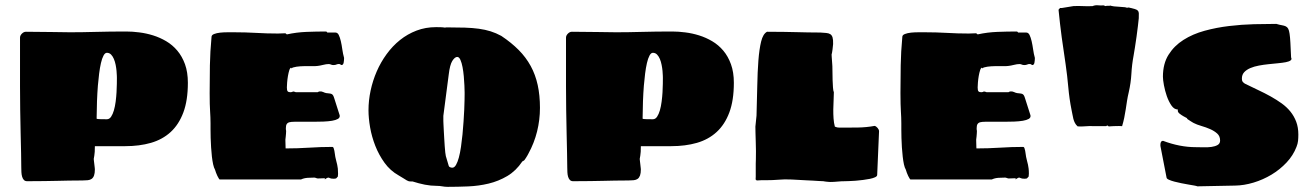

<svg xmlns="http://www.w3.org/2000/svg" viewBox="-20 -704 5125 749"><path d="M58.1 -557.1Q58.1 -565.4 65.4 -572.8Q72.8 -580.1 81.1 -580.1Q138.7 -580.1 180.9 -579.1Q223.1 -578.1 253.9 -578.1Q300.8 -578.1 354.2 -579.6Q407.7 -581.1 472.7 -581.1Q496.6 -581.1 523.7 -577.6Q550.8 -574.2 577.4 -565.9Q604 -557.6 628.4 -543.2Q652.8 -528.8 671.6 -506.6Q690.4 -484.4 701.7 -453.4Q712.9 -422.4 712.9 -380.9Q712.9 -312.5 695.3 -265.4Q677.7 -218.3 645.8 -189Q613.8 -159.7 568.8 -146.7Q523.9 -133.8 468.8 -133.8H350.1Q350.1 -108.4 347.9 -96.9Q345.7 -85.4 345.7 -84Q345.7 -82.5 346.4 -76.7Q347.2 -70.8 347.9 -64Q348.6 -57.1 349.4 -51.3Q350.1 -45.4 350.1 -43.9Q350.1 -28.3 346.9 -19.5Q343.8 -10.7 337.6 -6.3Q331.5 -2 322.5 -1Q313.5 0 301.8 0Q271.5 0 248.8 0.5Q226.1 1 203.1 1.5Q180.2 2 152.8 2.4Q125.5 2.9 85.9 2.9Q77.6 2.9 73 -2.2Q68.4 -7.3 66.2 -15.1Q64 -22.9 63.5 -32.5Q63 -42 63 -50.8Q63 -70.8 62.3 -106.2Q61.5 -141.6 60.5 -184.8Q59.6 -228 58.8 -275.4Q58.1 -322.8 58.1 -366.2ZM356.9 -241.2Q357.4 -240.2 361.8 -239.7Q365.7 -239.3 373.8 -239Q381.8 -238.8 397 -238.8Q406.7 -238.8 413.3 -248.5Q419.9 -258.3 424.3 -273.4Q428.7 -288.6 431.2 -307.4Q433.6 -326.2 434.6 -344Q435.5 -361.8 435.8 -377Q436 -392.1 436 -399.9Q436 -400.9 435.8 -408.7Q435.5 -416.5 434.6 -427.5Q433.6 -438.5 431.2 -450.9Q428.7 -463.4 424.3 -473.9Q419.9 -484.4 413.3 -491.2Q406.7 -498 397 -498Q389.6 -498 383.8 -487.1Q377.9 -476.1 373.8 -458Q369.6 -439.9 366.7 -416.7Q363.8 -393.6 361.8 -369.6Q357.4 -313 356.9 -241.2Z M797.9 -340.8Q797.9 -395.5 798.8 -449Q799.8 -502.4 805.2 -560.1Q805.2 -567.4 815.2 -571.3Q825.2 -575.2 839.1 -576.7Q853 -578.1 868.4 -578.1Q883.8 -578.1 894 -578.1Q937 -578.1 979 -575.7Q1021 -573.2 1064 -573.2Q1071.8 -573.2 1078.6 -573.7Q1085.4 -574.2 1093.3 -574.2L1099.1 -569.8Q1136.7 -578.1 1176 -579.6Q1215.3 -581.1 1252 -581.1Q1254.4 -581.1 1256.8 -577.1H1288.1Q1296.9 -577.1 1301.5 -567.6Q1306.2 -558.1 1309.6 -543.5Q1313 -528.8 1315.4 -511.2Q1317.9 -493.7 1322.3 -478Q1322.3 -468.8 1320.6 -459.5Q1318.8 -450.2 1312 -450.2Q1311 -450.2 1308.6 -452.1Q1306.2 -454.1 1305.2 -454.1Q1298.3 -455.1 1293.2 -452.6Q1288.1 -450.2 1281.2 -450.2Q1274.9 -450.2 1271.2 -452.1Q1267.6 -454.1 1262.2 -454.1Q1252.9 -454.1 1240.5 -450.9Q1228 -447.8 1219.2 -446.8Q1212.4 -445.8 1198 -446Q1183.6 -446.3 1167.5 -446Q1151.4 -445.8 1137 -443.8Q1122.6 -441.9 1116.2 -437V-439.9Q1111.8 -439.9 1108.6 -430.2Q1105.5 -420.4 1103.3 -407.7Q1101.1 -395 1100.1 -382.1Q1099.1 -369.1 1099.1 -362.8Q1099.1 -351.1 1102.3 -347.7Q1105.5 -344.2 1113.3 -344.2Q1115.7 -344.2 1118.7 -345Q1121.6 -345.7 1123 -347.2Q1124.5 -347.2 1128.4 -346.2Q1132.3 -345.2 1134.3 -344.2H1219.2Q1220.2 -345.2 1222.7 -346.2Q1225.1 -347.2 1226.1 -347.2Q1234.4 -348.1 1240.7 -345Q1247.1 -341.8 1252.9 -340.8Q1260.3 -339.8 1265.1 -339.4Q1270 -338.9 1273.4 -337.4Q1276.9 -335.9 1279.3 -332Q1281.7 -328.1 1284.2 -319.8L1305.2 -253.9Q1306.6 -245.1 1298.3 -240.2Q1290 -235.4 1275.4 -232.9Q1260.7 -230.5 1241.5 -229.7Q1222.2 -229 1202.1 -229H1158.2Q1140.6 -229 1128.4 -229Q1116.2 -229 1108.9 -227.1Q1101.6 -225.1 1098.4 -219.7Q1095.2 -214.4 1095.2 -204.1Q1095.2 -201.7 1095.2 -199.7Q1095.2 -197.8 1095.7 -196.3Q1095.7 -194.3 1096.2 -192.9Q1096.2 -188.5 1095.7 -182.6Q1095.2 -176.8 1094.7 -171.4Q1093.8 -165.5 1093.3 -159.2Q1093.3 -154.8 1093.5 -149.7Q1093.8 -144.5 1093.8 -139.6Q1093.8 -134.8 1094 -130.9Q1094.2 -127 1094.2 -125Q1139.6 -125 1185.8 -127.9Q1231.9 -130.9 1276.9 -130.9Q1279.8 -130.9 1281.5 -126.5Q1283.2 -122.1 1284.4 -116Q1285.6 -109.9 1286.4 -103Q1287.1 -96.2 1288.1 -91.8Q1290 -82 1292 -75.2Q1293.9 -68.4 1295.4 -61.5Q1296.9 -54.7 1297.9 -46.4Q1298.8 -38.1 1298.8 -25.9Q1298.8 -24.9 1298.6 -23.2Q1298.3 -21.5 1298.3 -19.5Q1297.9 -17.6 1297.9 -15.1L1291 -7.8Q1289.1 -7.3 1287.1 -7.3Q1285.6 -6.8 1283.9 -6.8Q1282.2 -6.8 1281.2 -6.8Q1271.5 -6.8 1267.3 -9Q1263.2 -11.2 1260.3 -11.2Q1258.8 -11.2 1253.4 -8.3Q1248 -5.4 1247.1 -3.9V-8.8Q1244.1 -8.8 1235.1 -8.3Q1226.1 -7.8 1220.2 -7.8Q1217.3 -7.8 1213.1 -9.5Q1209 -11.2 1206.1 -11.2Q1194.8 -11.2 1180.2 -10.3Q1165.5 -9.3 1154.3 -3.9H1136.2H836.9Q835.9 -3.9 833.5 -7.8Q831.1 -11.7 828.1 -17.6Q825.2 -23.4 822.8 -30Q820.3 -36.6 818.8 -42Q814.5 -49.3 811.5 -62.7Q808.6 -76.2 806.6 -93.3Q804.7 -110.4 803.5 -129.2Q802.2 -147.9 801.8 -165.8Q801.3 -183.6 801.3 -198.5Q801.3 -213.4 801.3 -223.1Q801.3 -236.3 800.8 -246.8Q800.3 -257.3 799.6 -269.8Q798.8 -282.2 798.3 -299.1Q797.9 -315.9 797.9 -340.8Z M1683.6 21Q1660.6 21 1637.2 16.4Q1613.8 11.7 1589.4 3.9H1582.5Q1578.1 3.9 1575 3.2Q1571.8 2.4 1567.1 -0.2Q1562.5 -2.9 1555.2 -7.6Q1547.9 -12.2 1534.7 -20Q1502.4 -38.1 1480.2 -68.8Q1458 -99.6 1444.1 -135Q1430.2 -170.4 1423.8 -207Q1417.5 -243.7 1417.5 -273.9Q1417.5 -312 1425.8 -350.8Q1434.1 -389.6 1449.7 -425.5Q1465.3 -461.4 1488.3 -492.9Q1511.2 -524.4 1540.5 -547.9Q1569.8 -571.3 1605 -584.7Q1640.1 -598.1 1680.7 -598.1Q1689.5 -598.1 1698.5 -597.9Q1707.5 -597.7 1716.3 -596.2Q1717.8 -597.2 1720 -597.2Q1722.2 -597.2 1723.6 -597.2Q1763.2 -597.2 1793.5 -596.2Q1823.7 -595.2 1848.4 -591.8Q1873 -588.4 1894 -581.8Q1915 -575.2 1935.5 -564Q1975.1 -537.6 2003.4 -509Q2031.7 -480.5 2050.3 -446.5Q2068.8 -412.6 2077.6 -372.3Q2086.4 -332 2086.4 -283.2Q2086.4 -236.3 2075.2 -191.2Q2064 -146 2041.5 -105Q2040 -102.1 2037.4 -97.4Q2034.7 -92.8 2032 -88.6Q2029.3 -84.5 2027.1 -81.3Q2024.9 -78.1 2024.4 -78.1L2017.6 -74.2Q1993.2 -37.6 1959 -17.3Q1924.8 2.9 1886 12.2Q1847.2 21.5 1805.9 23.2Q1764.6 24.9 1726.6 24.9Q1715.3 24.9 1705.1 22.9Q1694.8 21 1683.6 21ZM1709.5 -231.9Q1709.5 -229.5 1710 -219.5Q1710.4 -209.5 1711.2 -195.3Q1711.9 -181.2 1712.9 -165Q1713.9 -148.9 1714.8 -134.5Q1715.8 -120.1 1717 -109.4Q1718.3 -98.6 1719.2 -95.2L1730.5 -57.1Q1731.4 -53.2 1736.1 -51.5Q1740.7 -49.8 1744.6 -49.8Q1752.4 -49.8 1758.8 -60.5Q1765.1 -71.3 1770 -89.4Q1774.9 -107.4 1778.3 -130.9Q1781.7 -154.3 1784.2 -179.4Q1786.6 -204.6 1788.3 -229.5Q1790 -254.4 1791 -275.9Q1792 -297.4 1792.2 -313.2Q1792.5 -329.1 1792.5 -335.9Q1792.5 -334 1792.5 -344Q1792.5 -354 1791.7 -370.4Q1791 -386.7 1789.3 -406Q1787.6 -425.3 1784.4 -442.1Q1781.2 -459 1776.1 -470.5Q1771 -481.9 1763.7 -481.9Q1754.4 -481.9 1744.6 -466.6Q1734.9 -451.2 1730.5 -413.1L1709.5 -252Z M2188 -557.1Q2188 -565.4 2195.3 -572.8Q2202.6 -580.1 2210.9 -580.1Q2268.6 -580.1 2310.8 -579.1Q2353 -578.1 2383.8 -578.1Q2430.7 -578.1 2484.1 -579.6Q2537.6 -581.1 2602.5 -581.1Q2626.5 -581.1 2653.6 -577.6Q2680.7 -574.2 2707.3 -565.9Q2733.9 -557.6 2758.3 -543.2Q2782.7 -528.8 2801.5 -506.6Q2820.3 -484.4 2831.5 -453.4Q2842.8 -422.4 2842.8 -380.9Q2842.8 -312.5 2825.2 -265.4Q2807.6 -218.3 2775.6 -189Q2743.7 -159.7 2698.7 -146.7Q2653.8 -133.8 2598.6 -133.8H2480Q2480 -108.4 2477.8 -96.9Q2475.6 -85.4 2475.6 -84Q2475.6 -82.5 2476.3 -76.7Q2477.1 -70.8 2477.8 -64Q2478.5 -57.1 2479.2 -51.3Q2480 -45.4 2480 -43.9Q2480 -28.3 2476.8 -19.5Q2473.6 -10.7 2467.5 -6.3Q2461.4 -2 2452.4 -1Q2443.4 0 2431.6 0Q2401.4 0 2378.7 0.5Q2356 1 2333 1.5Q2310.1 2 2282.7 2.4Q2255.4 2.9 2215.8 2.9Q2207.5 2.9 2202.9 -2.2Q2198.2 -7.3 2196 -15.1Q2193.8 -22.9 2193.4 -32.5Q2192.9 -42 2192.9 -50.8Q2192.9 -70.8 2192.1 -106.2Q2191.4 -141.6 2190.4 -184.8Q2189.5 -228 2188.7 -275.4Q2188 -322.8 2188 -366.2ZM2486.8 -241.2Q2487.3 -240.2 2491.7 -239.7Q2495.6 -239.3 2503.7 -239Q2511.7 -238.8 2526.9 -238.8Q2536.6 -238.8 2543.2 -248.5Q2549.8 -258.3 2554.2 -273.4Q2558.6 -288.6 2561 -307.4Q2563.5 -326.2 2564.5 -344Q2565.4 -361.8 2565.7 -377Q2565.9 -392.1 2565.9 -399.9Q2565.9 -400.9 2565.7 -408.7Q2565.4 -416.5 2564.5 -427.5Q2563.5 -438.5 2561 -450.9Q2558.6 -463.4 2554.2 -473.9Q2549.8 -484.4 2543.2 -491.2Q2536.6 -498 2526.9 -498Q2519.5 -498 2513.7 -487.1Q2507.8 -476.1 2503.7 -458Q2499.5 -439.9 2496.6 -416.7Q2493.7 -393.6 2491.7 -369.6Q2487.3 -313 2486.8 -241.2Z M2931.2 -252.9Q2933.1 -312 2934.1 -367.7Q2935.1 -423.3 2938.5 -467.8Q2941.9 -512.2 2949.2 -542Q2956.5 -571.8 2972.2 -580.1Q3010.7 -580.1 3037.8 -579.6Q3064.9 -579.1 3087.6 -578.6Q3110.4 -578.1 3131.6 -577.6Q3152.8 -577.1 3180.2 -577.1Q3193.4 -576.2 3202.9 -575.4Q3212.4 -574.7 3218.8 -570.8Q3225.1 -566.9 3227.8 -558.1Q3230.5 -549.3 3230 -532.2Q3230 -530.8 3229.2 -524.7Q3228.5 -518.6 3227.8 -511.5Q3227.1 -504.4 3225.8 -498.5Q3224.6 -492.7 3224.1 -491.2Q3224.1 -488.8 3224.6 -481.9Q3225.1 -475.1 3225.6 -467.5Q3226.1 -460 3226.6 -453.6Q3227.1 -447.3 3227.1 -445.8Q3227.5 -437.5 3227.5 -422.6Q3227.5 -407.7 3228 -391.8Q3228.5 -376 3229.5 -362.5Q3230.5 -349.1 3232.9 -344.2Q3232.9 -329.6 3231.9 -312.3Q3231 -294.9 3230.7 -277.1Q3230.5 -259.3 3231.7 -241.9Q3232.9 -224.6 3236.8 -210Q3244.6 -207 3248.8 -206.5Q3252.9 -206.1 3259.8 -206.1Q3292 -206.1 3325.9 -206.5Q3359.9 -207 3392.1 -212.9Q3397.9 -211.4 3403.6 -204.8Q3409.2 -198.2 3409.2 -191.9L3401.9 -21Q3401.4 -16.1 3393.6 -12.5Q3385.7 -8.8 3373.5 -6.3Q3361.3 -3.9 3346.7 -2Q3332 0 3318.4 1Q3304.7 2 3293.5 2.4Q3282.2 2.9 3276.9 2.9Q3261.7 2.9 3247.1 4.4Q3232.4 5.9 3218.8 5.9Q3217.3 5.9 3213.4 5.6Q3209.5 5.4 3205.3 4.9Q3201.2 4.4 3197.3 3.9Q3193.4 3.4 3191.9 2.9Q3187 2.9 3176.3 2.2Q3165.5 1.5 3151.9 0.7Q3138.2 0 3123.5 -0.7Q3108.9 -1.5 3096.2 -2.2Q3083.5 -2.9 3074.2 -3.4Q3064.9 -3.9 3063 -3.9Q3039.6 -4.9 3016.8 -2.9Q2994.1 -1 2969.7 -1Q2959.5 -1 2950.2 -1Q2940.9 -1 2932.1 0L2927.7 -3.9Q2928.2 -4.4 2928.2 -15.1Q2928.2 -25.9 2928.2 -39.6Q2928.2 -53.2 2928.2 -65.7Q2928.2 -78.1 2928.7 -82Q2929.2 -96.2 2929 -114.7Q2928.7 -133.3 2928.2 -151.4Q2927.7 -169.4 2927.2 -185.3Q2926.8 -201.2 2926.8 -210Z M3492.7 -340.8Q3492.7 -395.5 3493.7 -449Q3494.6 -502.4 3500 -560.1Q3500 -567.4 3510 -571.3Q3520 -575.2 3533.9 -576.7Q3547.9 -578.1 3563.2 -578.1Q3578.6 -578.1 3588.9 -578.1Q3631.8 -578.1 3673.8 -575.7Q3715.8 -573.2 3758.8 -573.2Q3766.6 -573.2 3773.4 -573.7Q3780.3 -574.2 3788.1 -574.2L3793.9 -569.8Q3831.5 -578.1 3870.8 -579.6Q3910.2 -581.1 3946.8 -581.1Q3949.2 -581.1 3951.7 -577.1H3982.9Q3991.7 -577.1 3996.3 -567.6Q4001 -558.1 4004.4 -543.5Q4007.8 -528.8 4010.3 -511.2Q4012.7 -493.7 4017.1 -478Q4017.1 -468.8 4015.4 -459.5Q4013.7 -450.2 4006.8 -450.2Q4005.9 -450.2 4003.4 -452.1Q4001 -454.1 4000 -454.1Q3993.2 -455.1 3988 -452.6Q3982.9 -450.2 3976.1 -450.2Q3969.7 -450.2 3966.1 -452.1Q3962.4 -454.1 3957 -454.1Q3947.8 -454.1 3935.3 -450.9Q3922.9 -447.8 3914.1 -446.8Q3907.2 -445.8 3892.8 -446Q3878.4 -446.3 3862.3 -446Q3846.2 -445.8 3831.8 -443.8Q3817.4 -441.9 3811 -437V-439.9Q3806.6 -439.9 3803.5 -430.2Q3800.3 -420.4 3798.1 -407.7Q3795.9 -395 3794.9 -382.1Q3793.9 -369.1 3793.9 -362.8Q3793.9 -351.1 3797.1 -347.7Q3800.3 -344.2 3808.1 -344.2Q3810.5 -344.2 3813.5 -345Q3816.4 -345.7 3817.9 -347.2Q3819.3 -347.2 3823.2 -346.2Q3827.1 -345.2 3829.1 -344.2H3914.1Q3915 -345.2 3917.5 -346.2Q3919.9 -347.2 3920.9 -347.2Q3929.2 -348.1 3935.5 -345Q3941.9 -341.8 3947.8 -340.8Q3955.1 -339.8 3960 -339.4Q3964.8 -338.9 3968.3 -337.4Q3971.7 -335.9 3974.1 -332Q3976.6 -328.1 3979 -319.8L4000 -253.9Q4001.5 -245.1 3993.2 -240.2Q3984.9 -235.4 3970.2 -232.9Q3955.6 -230.5 3936.3 -229.7Q3917 -229 3897 -229H3853Q3835.4 -229 3823.2 -229Q3811 -229 3803.7 -227.1Q3796.4 -225.1 3793.2 -219.7Q3790 -214.4 3790 -204.1Q3790 -201.7 3790 -199.7Q3790 -197.8 3790.5 -196.3Q3790.5 -194.3 3791 -192.9Q3791 -188.5 3790.5 -182.6Q3790 -176.8 3789.6 -171.4Q3788.6 -165.5 3788.1 -159.2Q3788.1 -154.8 3788.3 -149.7Q3788.6 -144.5 3788.6 -139.6Q3788.6 -134.8 3788.8 -130.9Q3789.1 -127 3789.1 -125Q3834.5 -125 3880.6 -127.9Q3926.8 -130.9 3971.7 -130.9Q3974.6 -130.9 3976.3 -126.5Q3978 -122.1 3979.2 -116Q3980.5 -109.9 3981.2 -103Q3981.9 -96.2 3982.9 -91.8Q3984.9 -82 3986.8 -75.2Q3988.8 -68.4 3990.2 -61.5Q3991.7 -54.7 3992.7 -46.4Q3993.7 -38.1 3993.7 -25.9Q3993.7 -24.9 3993.4 -23.2Q3993.2 -21.5 3993.2 -19.5Q3992.7 -17.6 3992.7 -15.1L3985.8 -7.8Q3983.9 -7.3 3981.9 -7.3Q3980.5 -6.8 3978.8 -6.8Q3977.1 -6.8 3976.1 -6.8Q3966.3 -6.8 3962.2 -9Q3958 -11.2 3955.1 -11.2Q3953.6 -11.2 3948.2 -8.3Q3942.9 -5.4 3941.9 -3.9V-8.8Q3939 -8.8 3929.9 -8.3Q3920.9 -7.8 3915 -7.8Q3912.1 -7.8 3908 -9.5Q3903.8 -11.2 3900.9 -11.2Q3889.6 -11.2 3875 -10.3Q3860.4 -9.3 3849.1 -3.9H3831.1H3531.7Q3530.8 -3.9 3528.3 -7.8Q3525.9 -11.7 3522.9 -17.6Q3520 -23.4 3517.6 -30Q3515.1 -36.6 3513.7 -42Q3509.3 -49.3 3506.3 -62.7Q3503.4 -76.2 3501.5 -93.3Q3499.5 -110.4 3498.3 -129.2Q3497.1 -147.9 3496.6 -165.8Q3496.1 -183.6 3496.1 -198.5Q3496.1 -213.4 3496.1 -223.1Q3496.1 -236.3 3495.6 -246.8Q3495.1 -257.3 3494.4 -269.8Q3493.7 -282.2 3493.2 -299.1Q3492.7 -315.9 3492.7 -340.8Z M4383.3 -344.2Q4379.4 -328.1 4376.7 -311.3Q4374 -294.4 4371.6 -277.8Q4369.1 -261.2 4365.7 -244.6Q4362.3 -228 4357.4 -211.9Q4352.5 -212.4 4345.9 -212.4Q4339.4 -212.4 4332.3 -212.2Q4325.2 -211.9 4318.6 -211.7Q4312 -211.4 4307.1 -210.9H4306.2H4305.2L4299.3 -214.8L4295.4 -211.9H4246.1Q4231 -212.9 4215.1 -211.4Q4199.2 -210 4184.1 -210.9Q4177.2 -216.8 4173.3 -224.4Q4169.4 -231.9 4167.2 -240.5Q4165 -249 4163.6 -257.8Q4162.1 -266.6 4160.2 -274.9Q4151.4 -318.8 4147.5 -363.3Q4143.6 -407.7 4137.2 -452.1Q4128.9 -505.4 4121.8 -558.6Q4114.7 -611.8 4109.4 -666L4115.2 -672.9H4123L4167.5 -680.2Q4186 -681.2 4204.8 -680.2Q4223.6 -679.2 4242.2 -680.2Q4252.9 -684.6 4263.9 -683.3Q4274.9 -682.1 4285.2 -683.1L4292.5 -680.2Q4296.4 -681.6 4302.5 -681.4Q4308.6 -681.2 4312.5 -682.1Q4315.4 -680.7 4318.8 -680.4Q4322.3 -680.2 4325.2 -679.2L4369.1 -675.8L4376.5 -673.8Q4378.9 -673.8 4379.9 -674.3Q4380.9 -674.8 4383.3 -674.8Q4398.4 -671.4 4406.7 -668.9Q4415 -666.5 4418.7 -662.6Q4422.4 -658.7 4422.6 -651.9Q4422.9 -645 4422.4 -632.8Q4421.4 -621.1 4418.9 -601.3Q4416.5 -581.5 4413.6 -560.3Q4410.6 -539.1 4407.5 -519.3Q4404.3 -499.5 4402.3 -487.8Q4395.5 -451.7 4393.6 -416Q4391.6 -380.4 4383.3 -344.2Z M4506.8 -140.1Q4506.8 -145.5 4508.8 -149.7Q4510.7 -153.8 4516.6 -154.8Q4582.5 -129.9 4644.5 -129.9Q4658.2 -129.9 4675 -129.4Q4691.9 -128.9 4706.1 -130.9Q4720.2 -132.8 4730 -138.4Q4739.7 -144 4739.7 -155.8Q4739.7 -172.9 4728.3 -183.1Q4716.8 -193.4 4700.7 -200.4Q4684.6 -207.5 4666.7 -212.6Q4648.9 -217.8 4636.7 -224.1Q4635.7 -224.6 4632.3 -226.6Q4628.9 -228.5 4624.8 -231.2Q4620.6 -233.9 4616.2 -236.8Q4611.8 -239.7 4609.9 -241.2Q4614.3 -241.2 4609.4 -243.7Q4604.5 -246.1 4596.7 -250.5Q4588.9 -254.9 4581.8 -260.5Q4574.7 -266.1 4574.7 -272V-276.9Q4560.5 -276.9 4549.8 -292.5Q4539.1 -308.1 4531.7 -329.3Q4524.4 -350.6 4520.5 -371.8Q4516.6 -393.1 4516.6 -404.8Q4516.6 -455.6 4538.6 -490.5Q4560.5 -525.4 4596.7 -548.3Q4632.8 -571.3 4679.2 -584Q4725.6 -596.7 4774.9 -602.5Q4824.2 -608.4 4872.1 -609.6Q4919.9 -610.8 4959 -610.8Q4972.2 -606.9 4981.2 -605.5Q4990.2 -604 4996.1 -601.1Q5002 -598.1 5005.4 -591.8Q5008.8 -585.4 5010.7 -572.3Q5012.7 -559.1 5013.9 -536.9Q5015.1 -514.6 5016.6 -480Q5020.5 -472.7 5014.6 -468.3Q5008.8 -463.9 4996.1 -461.4Q4983.4 -459 4965.6 -457.3Q4947.8 -455.6 4928.7 -453.6Q4909.7 -451.7 4891.1 -448.2Q4872.6 -444.8 4857.7 -438.5Q4842.8 -432.1 4833.7 -422.4Q4824.7 -412.6 4824.7 -397.9Q4824.7 -391.1 4826.4 -387.2Q4828.1 -383.3 4835.9 -377.9Q4862.3 -364.7 4887.9 -352.8Q4913.6 -340.8 4936.8 -327.9Q4960 -314.9 4979.7 -300.8Q4999.5 -286.6 5013.9 -268.8Q5028.3 -251 5036.6 -229Q5044.9 -207 5044.9 -179.2Q5044.9 -165.5 5043.7 -154.3Q5042.5 -143.1 5037.6 -130.9Q5024.9 -97.7 4999 -70.1Q4973.1 -42.5 4940.2 -22.7Q4907.2 -2.9 4870.1 8.3Q4833 19.5 4797.9 20L4650.9 22.9Q4648.4 21.5 4638.9 19.8Q4629.4 18.1 4616.2 15.9Q4603 13.7 4588.4 10.7Q4573.7 7.8 4561 4.4Q4548.3 1 4539.8 -2.9Q4531.2 -6.8 4530.8 -11.2L4506.8 -134.8Z"/></svg>

Font: Sigmar One
Style: Regular
Weight: 400
Version: Version 1.000